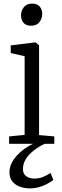

<svg xmlns="http://www.w3.org/2000/svg" viewBox="-20 -797 346 1064"><path d="M30.5 0V-41L116.5 -49.5V-485.5L39.5 -503V-545.5L173.5 -562H177L196.5 -546.5V-48.5L281 -41V0ZM151 -654.5Q124.5 -654.5 110.5 -670.5Q96.5 -686.5 96.5 -711.5Q96.5 -736.5 111.8 -756.8Q127 -777 158 -777H159Q186 -777 200 -760.8Q214 -744.5 214 -719.5Q214 -694.5 198.5 -674.5Q183 -654.5 152 -654.5ZM143 247Q120 247 94.2 239Q68.5 231 50.5 211.2Q32.5 191.5 32.5 157Q32.5 132.5 43.5 109.2Q54.5 86 73.2 65.2Q92 44.5 115.8 27.5Q139.5 10.5 165 -1L194 -5L230 -1Q195.5 14.5 167.8 36.2Q140 58 123.5 84.2Q107 110.5 107 140Q107 166 124.8 179.2Q142.5 192.5 170.5 192.5Q195.5 192.5 216.8 184.2Q238 176 260.5 161.5L275.5 200.5Q258.5 213 238.5 223.5Q218.5 234 194.8 240.5Q171 247 143 247Z"/></svg>

Font: Merriweather 28pt Light
Style: Regular
Weight: 300
Version: Version 2.100